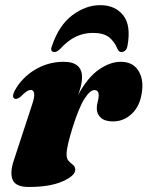

<svg xmlns="http://www.w3.org/2000/svg" viewBox="-20 -712 572 744"><path d="M37 -329.5Q24 -335.5 37.5 -361.5Q64.5 -411 115.5 -441.8Q166.5 -472.5 226.5 -472.5Q263.5 -472.5 280.8 -456.8Q298 -441 298 -413.5Q298 -397.5 293.8 -380Q289.5 -362.5 283 -344.5Q319.5 -412 363 -442.2Q406.5 -472.5 448 -472.5Q492 -472.5 513.8 -441.8Q535.5 -411 531 -364.5Q525.5 -305.5 493.2 -273.5Q461 -241.5 418 -241.5Q386.5 -241.5 370.8 -255.8Q355 -270 355 -292Q355 -305.5 358.8 -318.2Q362.5 -331 362.5 -342.5Q362.5 -363 346 -363Q329 -363 307.5 -329.5Q286 -296 261.5 -218.5Q250 -181 244 -155.8Q238 -130.5 238 -113.5Q238 -96.5 246.2 -88Q254.5 -79.5 263 -73Q271.5 -66.5 271.5 -54Q271.5 -31 222.5 -9.2Q173.5 12.5 91.5 12.5Q40 12.5 28.8 -15.8Q17.5 -44 34 -92L104 -305.5Q115 -337.5 112.2 -350.5Q109.5 -363.5 99.5 -363.5Q92 -363.5 83.5 -358Q75 -352.5 60 -337.5Q46.5 -326 37 -329.5ZM340 -584.5Q305 -584.5 274.2 -570Q243.5 -555.5 213.5 -523Q201.5 -510.5 191.5 -510.5Q172 -510.5 181.5 -534.5Q208.5 -614 260.2 -653Q312 -692 368.5 -692Q426 -692 457.2 -653Q488.5 -614 474 -534.5Q469.5 -510.5 450 -510.5Q440 -510.5 435 -523Q422.5 -553 401 -568.8Q379.5 -584.5 340 -584.5Z"/></svg>

Font: Fraunces 72pt S000 Black
Style: Italic
Weight: 900
Italic angle: -16°
Version: Version 1.000; ttfautohint (v1.8.3)